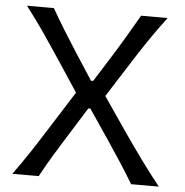

<svg xmlns="http://www.w3.org/2000/svg" viewBox="-53 -802 824 853"><g transform="rotate(5 359.0 -375.0)"><path d="M33.2 0Q70.3 -50.8 105 -103.3Q139.6 -155.8 175.8 -213.4L283.7 -383.8L190.9 -524.4Q155.8 -577.6 118.2 -632.6Q80.6 -687.5 33.2 -749.5H152.8Q182.6 -697.8 212.6 -649.2Q242.7 -600.6 271.5 -556.2L345.2 -442.4H355L427.2 -557.1Q455.1 -601.6 484.1 -650.6Q513.2 -699.7 542 -749.5H660.2Q616.2 -691.4 579.3 -636.7Q542.5 -582 513.7 -536.1L414.6 -380.4L517.6 -230Q559.1 -169.9 599.6 -114Q640.1 -58.1 686.5 0H563Q532.7 -50.3 503.4 -95.2Q474.1 -140.1 446.3 -181.6L353.5 -318.8H344.2L258.3 -181.2Q230.5 -137.2 204.3 -93.8Q178.2 -50.3 150.9 0Z"/></g></svg>

Font: Pinar DS2-Regular
Style: Regular
Weight: 400
Designer: Amin Abedi
Version: Version 2.000